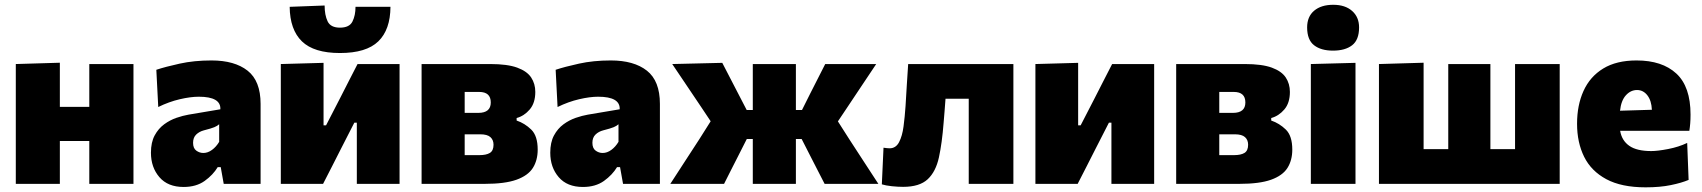

<svg xmlns="http://www.w3.org/2000/svg" viewBox="-20 -768 7108 802"><path d="M46 0V-500.5L230 -506V-321.5H353V-500.5H537.5V0H353V-179H230V0Z M747 13Q681 13 645.8 -28Q610.5 -69 610.5 -130Q610.5 -173.5 626 -202.2Q641.5 -231 665.8 -248.8Q690 -266.5 717 -275.8Q744 -285 767 -289L900.5 -311.5Q903 -364 810.5 -364Q776 -364 731 -353.5Q686 -343 641 -321L633 -476.5Q670.5 -489 730.5 -502.2Q790.5 -515.5 863.5 -515.5Q960 -515.5 1014.2 -472.8Q1068.5 -430 1068.5 -334V0H914.5L902 -70H889.5Q870 -37.5 834.8 -12.2Q799.5 13 747 13ZM829.5 -129Q848 -129 865.5 -141.8Q883 -154.5 895.5 -175.5V-249Q888 -242 875.5 -236.8Q863 -231.5 831.5 -223.5Q812.5 -218.5 799.5 -206Q786.5 -193.5 786.5 -171.5Q786.5 -148.5 800 -138.8Q813.5 -129 829.5 -129Z M1153 0V-500.5L1331.5 -505.5V-244.5H1342L1399.5 -356Q1418 -392 1436.5 -428.5Q1455 -465 1473.5 -500.5H1649V0H1470.5V-255.5H1460L1404 -146Q1385.5 -109.5 1366.8 -72.8Q1348 -36 1329.5 0ZM1400 -546.5Q1291.5 -546.5 1241.2 -595.2Q1191 -644 1190 -739.5L1336 -745Q1336 -705 1348.5 -678.8Q1361 -652.5 1400 -652.5Q1439.5 -652.5 1452.2 -678Q1465 -703.5 1465 -739.5H1611Q1610.5 -644 1560.2 -595.2Q1510 -546.5 1400 -546.5Z M1741 0V-500.5H2027.5Q2099.5 -500.5 2140.5 -485.5Q2181.5 -470.5 2198.8 -444.2Q2216 -418 2216 -384Q2216 -338 2192.8 -310.8Q2169.5 -283.5 2138 -275V-264.5Q2172 -253 2199 -226.8Q2226 -200.5 2226 -143Q2226 -98.5 2205.8 -66.5Q2185.5 -34.5 2137.2 -17.2Q2089 0 2004.5 0ZM1981.5 -384H1921V-296.5H1978Q2030 -296.5 2030 -340Q2030 -384 1981.5 -384ZM1921 -120H1982.5Q2011 -120 2026.2 -129.2Q2041.5 -138.5 2041.5 -163.5Q2041.5 -183.5 2028.5 -195.2Q2015.5 -207 1986 -207H1921Z M2415 13Q2349 13 2313.8 -28Q2278.5 -69 2278.5 -130Q2278.5 -173.5 2294 -202.2Q2309.5 -231 2333.8 -248.8Q2358 -266.5 2385 -275.8Q2412 -285 2435 -289L2568.5 -311.5Q2571 -364 2478.5 -364Q2444 -364 2399 -353.5Q2354 -343 2309 -321L2301 -476.5Q2338.5 -489 2398.5 -502.2Q2458.5 -515.5 2531.5 -515.5Q2628 -515.5 2682.2 -472.8Q2736.5 -430 2736.5 -334V0H2582.5L2570 -70H2557.5Q2538 -37.5 2502.8 -12.2Q2467.5 13 2415 13ZM2497.5 -129Q2516 -129 2533.5 -141.8Q2551 -154.5 2563.5 -175.5V-249Q2556 -242 2543.5 -236.8Q2531 -231.5 2499.5 -223.5Q2480.5 -218.5 2467.5 -206Q2454.5 -193.5 2454.5 -171.5Q2454.5 -148.5 2468 -138.8Q2481.5 -129 2497.5 -129Z M2780 0Q2810 -46 2840.2 -92.8Q2870.5 -139.5 2900.5 -185.5L2948.5 -261.5L2910.5 -318.5Q2880 -364 2849.5 -409.2Q2819 -454.5 2788 -500.5L2997 -505.5L3063 -378L3099 -308.5H3124.5V-500.5H3304.5V-308.5H3330L3364 -376.5Q3380 -407.5 3395.5 -438.5Q3411 -469.5 3427 -500.5H3640Q3609.5 -454.5 3579.2 -409.5Q3549 -364.5 3518.5 -318.5L3480 -261L3527.5 -186.5Q3557.5 -140.5 3588.2 -93.2Q3619 -46 3649 0H3424.5Q3409 -29.5 3394.8 -57.8Q3380.5 -86 3365.5 -115L3328.5 -187.5H3304.5V0H3124.5V-187.5H3099.5L3062.5 -114.5Q3048 -86 3033.5 -57.5Q3019 -29 3004.5 0Z M3752.5 12.5Q3730.5 12.5 3704.8 9.8Q3679 7 3663.5 2L3670.5 -151Q3678 -150 3684.8 -149.2Q3691.5 -148.5 3696 -148.5Q3722 -148.5 3735.5 -174.2Q3749 -200 3754.2 -240.2Q3759.5 -280.5 3762.5 -324.5Q3765 -370.5 3768 -415.5Q3771 -460.5 3773.5 -500.5H4213V0H4026.5V-355.5H3929.5Q3927.5 -329 3925.5 -303Q3923.5 -277 3921.5 -254.5Q3915 -170.5 3902 -110.8Q3889 -51 3855 -19.2Q3821 12.5 3752.5 12.5Z M4305 0V-500.5L4483.5 -505.5V-244.5H4494L4551.5 -356Q4570 -392 4588.5 -428.5Q4607 -465 4625.5 -500.5H4801V0H4622.5V-255.5H4612L4556 -146Q4537.5 -109.5 4518.8 -72.8Q4500 -36 4481.5 0Z M4893 0V-500.5H5179.5Q5251.5 -500.5 5292.5 -485.5Q5333.5 -470.5 5350.8 -444.2Q5368 -418 5368 -384Q5368 -338 5344.8 -310.8Q5321.5 -283.5 5290 -275V-264.5Q5324 -253 5351 -226.8Q5378 -200.5 5378 -143Q5378 -98.5 5357.8 -66.5Q5337.5 -34.5 5289.2 -17.2Q5241 0 5156.5 0ZM5133.5 -384H5073V-296.5H5130Q5182 -296.5 5182 -340Q5182 -384 5133.5 -384ZM5073 -120H5134.5Q5163 -120 5178.2 -129.2Q5193.5 -138.5 5193.5 -163.5Q5193.5 -183.5 5180.5 -195.2Q5167.5 -207 5138 -207H5073Z M5455.5 0V-500.5L5642 -505.5V0ZM5548 -556.5Q5498 -556.5 5469 -579Q5440 -601.5 5440 -653.5Q5440 -698.5 5469.2 -723.2Q5498.5 -748 5549 -748Q5599 -748 5628 -722.2Q5657 -696.5 5657 -653.5Q5657 -601.5 5628 -579Q5599 -556.5 5548 -556.5Z M5740 0V-500.5L5926.5 -506V-145H6029.5V-500.5H6205.5V-145H6308.5V-500.5H6495V0Z M6854 14.5Q6753 14.5 6689.8 -19.5Q6626.5 -53.5 6597 -113.2Q6567.5 -173 6567.5 -251Q6567.5 -328.5 6594.5 -388.2Q6621.5 -448 6676.8 -481.8Q6732 -515.5 6816 -515.5Q6923 -515.5 6982.2 -460.8Q7041.5 -406 7041.5 -289.5Q7041.5 -268.5 7040.2 -252.8Q7039 -237 7036.5 -221.5H6747.5Q6754.5 -180.5 6785.8 -158.8Q6817 -137 6877.5 -137Q6904 -137 6948 -145.5Q6992 -154 7027.5 -171L7033.5 -16.5Q7004 -4 6959 5.2Q6914 14.5 6854 14.5ZM6818 -392Q6791.5 -392 6771.5 -370Q6751.5 -348 6747 -305.5L6880 -309.5Q6878.5 -347.5 6861.2 -369.8Q6844 -392 6818 -392Z"/></svg>

Font: Commissioner ExtraBold
Style: Regular
Weight: 800
Designer: Kostas Bartsokas
Foundry: Kostas Bartsokas
Version: Version 1.000; ttfautohint (v1.8.3)